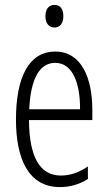

<svg xmlns="http://www.w3.org/2000/svg" viewBox="-20 -752 439 782"><path d="M202 -732C177 -732 165 -713 165 -686C165 -659 178 -640 202 -640C225 -640 238 -658 238 -686C238 -713 227 -732 202 -732ZM205 -542C98 -542 45 -438 45 -265C45 -102 98 10 224 10C267 10 305 -2 338 -23V-74C301 -49 265 -37 228 -37C141 -37 99 -115 98 -263H356V-305C356 -432 313 -542 205 -542ZM205 -496C277 -496 307 -410 306 -307H99C105 -435 143 -496 205 -496Z"/></svg>

Font: Noto Sans Armenian ExtraCondensed Light
Style: Regular
Weight: 300
Width: 2
Designer: Monotype Design Team
Foundry: Monotype Imaging Inc.
Version: Version 2.008